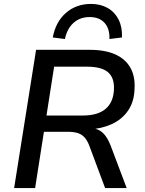

<svg xmlns="http://www.w3.org/2000/svg" viewBox="-20 -959 740 979"><path d="M52 0 164 -705H437Q516 -705 568 -681.5Q620 -658 645 -613.5Q670 -569 666 -505Q664 -440 633 -395Q602 -350 549.5 -326Q497 -302 431 -299V-306H446Q482 -303 505 -281Q528 -259 544 -217L626 0H516L435 -217Q425 -243 411 -258.5Q397 -274 376.5 -280.5Q356 -287 326 -287H204L159 0ZM217 -370H403Q478 -370 518 -403.5Q558 -437 561 -502Q564 -562 531 -590.5Q498 -619 423 -619H256ZM311 -760 249 -768Q264 -848 316.5 -893.5Q369 -939 444 -939Q493 -939 529.5 -918Q566 -897 585 -858.5Q604 -820 602 -768L538 -760Q540 -812 513.5 -842Q487 -872 437 -872Q388 -872 355 -842.5Q322 -813 311 -760Z"/></svg>

Font: Nunito Sans 10pt SemiBold
Style: Italic
Weight: 600
Italic angle: -9°
Designer: Vernon Adams
Foundry: Vernon Adams
Version: Version 3.101;gftools[0.9.27]